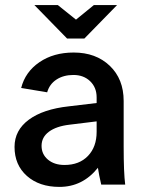

<svg xmlns="http://www.w3.org/2000/svg" viewBox="-20 -724 561 753"><path d="M377 0Q368 -38 364 -66Q304 9 213 9Q134 9 85.5 -34Q37 -77 37 -148Q37 -213 93 -254.5Q149 -296 250 -307L359 -320V-342Q359 -381 333.5 -405.5Q308 -430 268 -430Q229 -430 201.5 -412Q174 -394 165 -362L63 -379Q79 -442 134.5 -480Q190 -518 269 -518Q356 -518 410.5 -466Q465 -414 465 -328V-148Q465 -47 471 0ZM115 -704H207L278 -647L348 -704H439L311 -573H243ZM143 -152Q143 -119 168 -98Q193 -77 233 -77Q291 -77 325 -112.5Q359 -148 359 -207V-248L253 -235Q201 -229 172 -207.5Q143 -186 143 -152Z"/></svg>

Font: LT Superior Semi-bold
Style: Regular
Weight: 600
Designer: Daniel Lyons
Foundry: LyonsType
Version: Version 1.0